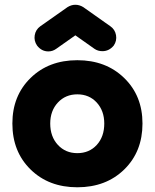

<svg xmlns="http://www.w3.org/2000/svg" viewBox="-20 -775 653 810"><path d="M306.2 15.1Q185.5 15.1 108.9 -60.1Q32.2 -135.3 32.2 -253.9Q32.2 -371.1 108.9 -446Q185.5 -521 306.2 -521Q426.8 -521 503.9 -446Q581.1 -371.1 581.1 -253.9Q581.1 -135.3 504.2 -60.1Q427.2 15.1 306.2 15.1ZM306.2 -128.9Q356.4 -128.9 388.2 -163.6Q419.9 -198.2 419.9 -253.9Q419.9 -307.6 388.2 -342.3Q356.4 -377 306.2 -377Q256.3 -377 224.1 -342.3Q191.9 -307.6 191.9 -253.9Q191.9 -198.7 224.1 -163.8Q256.3 -128.9 306.2 -128.9ZM136.2 -583Q122.6 -603 126.5 -626.5Q130.4 -649.9 149.9 -664.1L265.1 -745.1Q281.2 -754.9 297.9 -754.9Q314.9 -754.9 331.1 -745.1L445.8 -664.1Q465.3 -650.4 469.5 -626.7Q473.6 -603 460 -583Q440.4 -559.1 412.1 -559.1Q393.1 -559.1 378.9 -568.8L297.9 -626L216.8 -568.8Q201.7 -558.1 184.1 -558.1Q155.3 -558.1 136.2 -583Z"/></svg>

Font: LT Saeada
Style: Bold
Weight: 700
Designer: Daniel Lyons
Foundry: LyonsType
Version: Version 1.001